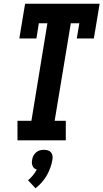

<svg xmlns="http://www.w3.org/2000/svg" viewBox="-20 -755 556 1033"><path d="M74 0V-105H149L235 -630H189L176 -548H84L115 -735H516L485 -548H393L407 -630H361L274 -105H334V0ZM171 258 131 215Q145 203 157 188.5Q169 174 178 157Q170 155 164 150Q158 145 155 137.5Q152 130 151.5 122Q151 114 153 105Q154 94 159.5 83.5Q165 73 174 65Q183 57 194 54Q205 51 216 51Q227 51 237.5 54Q248 57 254.5 65Q261 73 262.5 83.5Q264 94 262 105Q258 127 250.5 148Q243 169 231.5 189Q220 209 204.5 226.5Q189 244 171 258Z"/></svg>

Font: Iosevka Slab Extrabold Oblique
Style: Regular
Weight: 800
Italic angle: -9°
Monospace: yes
Designer: Belleve Invis
Foundry: Belleve Invis
Version: Version 11.1.1; ttfautohint (v1.8.3)